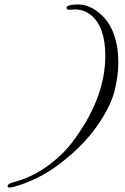

<svg xmlns="http://www.w3.org/2000/svg" viewBox="-20 -784 558 857"><path d="M37 51Q28 53 21 53Q14 53 14 47Q14 36 38 30Q119 9 188.5 -40.5Q258 -90 304 -151Q450 -345 450 -535Q450 -663 387 -716Q355 -742 314 -742Q306 -742 292.5 -740.5Q279 -739 277 -748Q276 -764 329 -764Q383 -764 432 -718Q483 -673 501 -585Q508 -550 508 -500Q508 -450 492 -380Q473 -306 410 -217Q349 -131 247 -53Q148 22 37 51Z"/></svg>

Font: #9Slide05 Great Vibes
Style: Regular
Weight: 400
Designer: Robert E. Leuschke
Foundry: Robert E. Leuschke
Version: Version 1.001